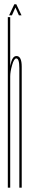

<svg xmlns="http://www.w3.org/2000/svg" viewBox="-20 -864 136 884"><path d="M16 0V-785H27V0ZM69 0V-421Q69 -505.5 69 -550.2Q69 -595 55 -595Q44.5 -595 35.8 -564.5Q27 -534 27 -512L24 -528Q24 -553 31.8 -579.5Q39.5 -606 56 -606Q80 -606 80 -556.8Q80 -507.5 80 -416V0ZM22 -793.5 46 -844.5H55L79 -793.5H67L51 -829.5L35 -793.5Z"/></svg>

Font: Anybody UltraCondensed Thin
Style: Regular
Weight: 100
Width: 1
Designer: Tyler Finck
Foundry: Etcetera Type Company
Version: Version 1.110